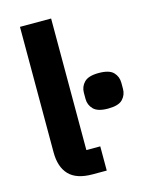

<svg xmlns="http://www.w3.org/2000/svg" viewBox="-113 -810 677 881"><g transform="rotate(-15 226.0 -370.0)"><path d="M283 0H216Q140 0 104.5 -37Q69 -74 69 -144V-740H217V-115H283ZM363 -273Q314 -273 294 -293.5Q274 -314 274 -343V-372Q274 -401 294 -421.5Q314 -442 363 -442Q413 -442 432.5 -421.5Q452 -401 452 -372V-343Q452 -314 432.5 -293.5Q413 -273 363 -273Z"/></g></svg>

Font: IBM Plex Sans Var
Style: Regular
Weight: 400
Designer: Mike Abbink, Paul van der Laan, Pieter van Rosmalen
Foundry: Bold Monday
Version: Version 3.000